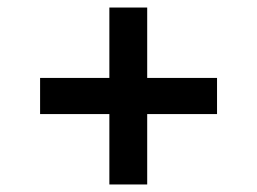

<svg xmlns="http://www.w3.org/2000/svg" viewBox="-20 -598 682 510"><path d="M270.5 -108V-295H86.5V-391H270.5V-578H371V-391H556.5V-295H371V-108Z"/></svg>

Font: Overpass Medium
Style: Regular
Weight: 500
Designer: Delve Withrington, Dave Bailey, Thomas Jockin
Foundry: Delve Fonts LLC
Version: Version 4.000